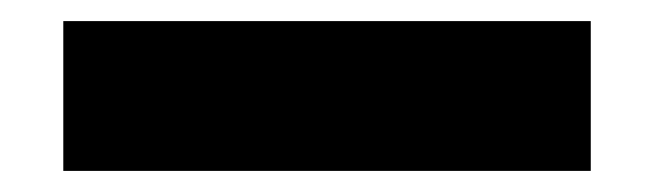

<svg xmlns="http://www.w3.org/2000/svg" viewBox="-20 38 620 182"><path d="M40 58H540V200H40Z"/></svg>

Font: Oxanium ExtraBold
Style: Regular
Weight: 800
Designer: Severin Meyer
Version: Version 2.000